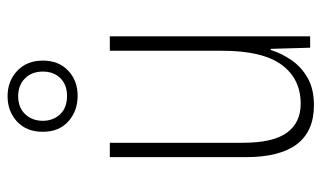

<svg xmlns="http://www.w3.org/2000/svg" viewBox="-191 -648 849 507"><g transform="rotate(-90 233.5 -394.5)"><path d="M391 -529V0H361L358 -104H355Q346 -75 328 -49Q310 -23 281 -6.5Q252 10 209 10Q72 10 72 -170V-529H110V-178Q110 -98 136.5 -61.5Q163 -25 213 -25Q279 -25 316 -75.5Q353 -126 353 -233V-529ZM234 -614Q194 -614 166.5 -638.5Q139 -663 139 -706Q139 -749 166 -774Q193 -799 233 -799Q273 -799 300 -773.5Q327 -748 327 -706Q327 -664 300.5 -639Q274 -614 234 -614ZM234 -642Q263 -642 280.5 -659.5Q298 -677 298 -706Q298 -735 280 -753Q262 -771 233 -771Q203 -771 185.5 -752.5Q168 -734 168 -706Q168 -679 185 -660.5Q202 -642 234 -642Z"/></g></svg>

Font: Noto Sans Arabic Cond ExtLt
Style: Regular
Weight: 200
Width: 3
Designer: Monotype Design Team, Nadine Chahine, Nizar Qandah and Khaled Hosny
Foundry: Monotype Imaging Inc.
Version: Version 2.012; ttfautohint (v1.8.4.7-5d5b)